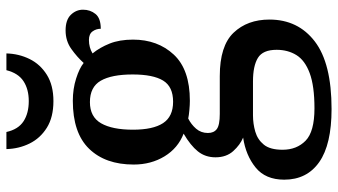

<svg xmlns="http://www.w3.org/2000/svg" viewBox="-242 -546 1029 584"><g transform="rotate(-90 272.0 -254.5)"><path d="M232 240Q124 240 70.5 202.5Q17 165 17 96Q17 39 54 9Q91 -21 145 -29Q123 -38 104 -59Q85 -80 85 -113Q85 -144 103 -166.5Q121 -189 157 -210Q113 -227 88 -268Q63 -309 63 -362Q63 -448 111 -497.5Q159 -547 257 -547Q293 -547 324.5 -537Q356 -527 372 -514Q390 -534 414.5 -551.5Q439 -569 471 -569Q503 -569 518.5 -553Q534 -537 534 -516Q534 -494 521 -478Q508 -462 476 -462Q476 -476 468 -487Q460 -498 442 -498Q419 -498 401 -487Q419 -465 431 -435Q443 -405 443 -364Q443 -289 397.5 -240Q352 -191 257 -191Q245 -191 228.5 -192.5Q212 -194 203 -196Q185 -187 172 -172Q159 -157 159 -136Q159 -118 171 -109Q183 -100 217 -100H332Q424 -100 464 -58Q504 -16 504 51Q504 138 437.5 189Q371 240 232 240ZM254 -242Q300 -242 318.5 -272.5Q337 -303 337 -365Q337 -429 318 -462Q299 -495 253 -495Q208 -495 188.5 -461Q169 -427 169 -364Q169 -303 189 -272.5Q209 -242 254 -242ZM234 188Q302 188 341 173.5Q380 159 396 133Q412 107 412 73Q412 31 387.5 16Q363 1 316 1H213Q187 1 163 8Q139 15 123.5 34Q108 53 108 91Q108 134 135.5 161Q163 188 234 188ZM256 -606Q207 -606 175 -626Q143 -646 127 -678.5Q111 -711 110 -749H162Q170 -713 194.5 -697Q219 -681 256 -681Q292 -681 316.5 -697Q341 -713 350 -749H401Q400 -711 384 -678.5Q368 -646 336 -626Q304 -606 256 -606Z"/></g></svg>

Font: Noto Serif Toto Medium
Style: Regular
Weight: 500
Designer: Monotype Design Team
Foundry: Monotype Imaging Inc.
Version: Version 2.001; ttfautohint (v1.8.4.7-5d5b)